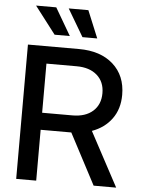

<svg xmlns="http://www.w3.org/2000/svg" viewBox="-61 -989 761 1036"><g transform="rotate(5 319.0 -470.5)"><path d="M66.4 0V-727.5H343.3Q460 -727.5 528.3 -666.5Q596.7 -605.5 596.7 -501Q596.7 -424.8 557.6 -371.3Q518.6 -317.9 450.7 -293.5L607.9 0H485.8L340.8 -275.4Q338.4 -275.4 335.9 -275.4H174.8V0ZM174.8 -367.7H338.9Q409.2 -367.7 449.5 -403.6Q489.7 -439.5 489.7 -501Q489.7 -562.5 449.2 -598.1Q408.7 -633.8 338.4 -633.8H174.8ZM205.1 -793 91.8 -940.9H201.2L287.6 -793ZM356 -793 268.6 -940.9H375L436 -793Z"/></g></svg>

Font: Inter Display Medium
Style: Regular
Weight: 500
Designer: Rasmus Andersson
Foundry: rsms
Version: Version 4.001;git-9221beed3